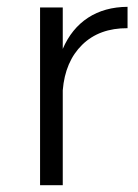

<svg xmlns="http://www.w3.org/2000/svg" viewBox="-20 -546 406 566"><path d="M165 -401.9Q190.9 -461.9 239.5 -493.7Q288.1 -525.4 356 -525.9V-462.9Q272.9 -463.4 222.4 -414.1Q171.9 -364.7 165 -279.8V0H98.1V-523.9H165Z"/></svg>

Font: Montserrat arm Light
Style: Regular
Weight: 300
Designer: Julieta Ulanovsky
Foundry: Julieta Ulanovsky
Version: Version 6.000;PS 006.000;hotconv 1.0.88;makeotf.lib2.5.64775